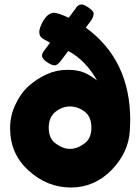

<svg xmlns="http://www.w3.org/2000/svg" viewBox="-20 -826 625 855"><path d="M386 -735Q397 -752 397 -766Q397 -778 370 -795Q353 -806 344 -806Q334 -806 326 -800L321 -795Q320 -793 316 -787L310 -779L286 -747Q238 -769 221 -769Q192 -769 169 -727Q155 -699 155 -685Q155 -670 161 -663Q166 -655 183 -647Q198 -639 200 -637L203 -636L180 -605Q167 -589 167 -579Q167 -562 196 -545Q212 -535 224 -535Q236 -535 253 -558L284 -599Q361 -558 412 -468Q380 -492 354 -503Q326 -515 280 -515Q232 -515 190 -496Q145 -476 109 -444Q72 -411 49 -361Q25 -312 25 -255Q25 -140 108 -66Q190 9 296 9Q400 9 477 -69Q552 -147 558 -242Q560 -284 560 -290Q560 -559 362 -703ZM197 -257Q197 -304 227 -328Q257 -352 292 -352Q326 -352 357 -329Q387 -306 387 -258Q387 -209 356 -187Q324 -163 292 -163Q260 -163 228 -187Q197 -209 197 -257Z"/></svg>

Font: FredokaOneMacrons
Style: Regular
Weight: 500
Designer: ""
Foundry: ""
Version: ""